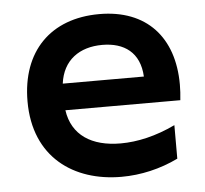

<svg xmlns="http://www.w3.org/2000/svg" viewBox="-44 -587 683 639"><g transform="rotate(-5 297.0 -267.0)"><path d="M337 6C402 6 467 -9 527 -38V-150C462 -119 400 -105 344 -105C247 -105 182 -147 170 -231H554C556 -249 557 -266 557 -283C557 -441 468 -540 310 -540C147 -540 47 -438 47 -271C47 -84 178 6 337 6ZM440 -320H169C179 -398 235 -437 311 -437C384 -437 436 -401 440 -320Z"/></g></svg>

Font: Chess Sans SemiBold
Style: Regular
Weight: 600
Designer: Wolf Bōese
Foundry: Wolf Bōese
Version: Version 7.223;Glyphs 3.3 (3306)